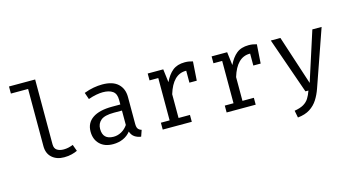

<svg xmlns="http://www.w3.org/2000/svg" viewBox="-98 -1163 3273 1786"><g transform="rotate(-15 1538.5 -270.0)"><path d="M313.3 -757.4V-133.3Q313.3 -93.3 338.2 -76.7Q363.1 -60 402.6 -60Q426.7 -60 449 -65.1Q471.3 -70.3 493.3 -79L516.4 -15.9Q494.4 -5.1 461.8 3.3Q429.2 11.8 388.2 11.8Q316.4 11.8 271.8 -27.9Q227.2 -67.7 227.2 -137.9V-689.2H61.5V-757.4Z M1105.1 -117.9Q1105.1 -85.1 1115.9 -70.3Q1126.7 -55.4 1149.2 -48.7L1128.2 11.8Q1093.3 7.2 1067.2 -10.5Q1041 -28.2 1029.2 -64.1Q1000 -26.7 956.2 -7.4Q912.3 11.8 860 11.8Q779 11.8 732.3 -33.8Q685.6 -79.5 685.6 -154.9Q685.6 -238.5 750.8 -283.1Q815.9 -327.7 939 -327.7H1018.5V-372.8Q1018.5 -431.3 984.4 -455.6Q950.3 -480 889.7 -480Q863.1 -480 827.2 -473.6Q791.3 -467.2 749.2 -452.3L726.7 -517.4Q775.9 -535.9 819.7 -543.6Q863.6 -551.3 903.1 -551.3Q1003.6 -551.3 1054.4 -504.1Q1105.1 -456.9 1105.1 -376.9ZM882.1 -53.8Q922.1 -53.8 958.2 -74.1Q994.4 -94.4 1018.5 -130.3V-269.2H940.5Q851.3 -269.2 814.6 -238.5Q777.9 -207.7 777.9 -155.9Q777.9 -53.8 882.1 -53.8Z M1339 0V-66.2H1423.1V-473.8H1339V-540H1488.7L1504.6 -412.3Q1535.9 -479 1580.5 -515.4Q1625.1 -551.8 1698.5 -551.8Q1721 -551.8 1738.7 -548.5Q1756.4 -545.1 1774.9 -540L1762.6 -357.4H1691.8V-472.3Q1689.7 -472.3 1687.2 -472.3Q1563.1 -472.3 1509.2 -294.9V-66.2H1619V0Z M1954.4 0V-66.2H2038.5V-473.8H1954.4V-540H2104.1L2120 -412.3Q2151.3 -479 2195.9 -515.4Q2240.5 -551.8 2313.8 -551.8Q2336.4 -551.8 2354.1 -548.5Q2371.8 -545.1 2390.3 -540L2377.9 -357.4H2307.2V-472.3Q2305.1 -472.3 2302.6 -472.3Q2178.5 -472.3 2124.6 -294.9V-66.2H2234.4V0Z M3013.8 -540 2824.1 3.6Q2805.1 58.5 2776.2 104.1Q2747.2 149.7 2700.8 179.7Q2654.4 209.7 2583.1 216.9L2569.7 148.2Q2625.6 139 2657.9 120Q2690.3 101 2709 71.5Q2727.7 42.1 2742.1 0H2713.3L2524.6 -540H2616.9L2771.8 -65.6L2924.6 -540Z"/></g></svg>

Font: FiraCode Nerd Font
Style: Regular
Weight: 400
Designer: Carrois Corporate, Edenspiekermann AG, Nikita Prokopov
Foundry: Carrois Corporate, Edenspiekermann AG, Nikita Prokopov
Version: Version 6.002;Nerd Fonts 2.1.0